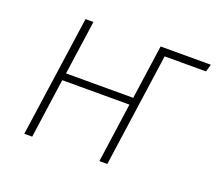

<svg xmlns="http://www.w3.org/2000/svg" viewBox="-94 -648 878 776"><g transform="rotate(20 345.0 -260.0)"><path d="M690 -520 681 -488H503L434 0H400L436 -256H147L111 0H77L151 -520H185L152 -287H441L474 -520Z"/></g></svg>

Font: Fira Sans UltraLight
Style: Italic
Weight: 200
Italic angle: -8°
Designer: Carrois Corporate & Edenspiekermann AG
Foundry: Carrois Corporate GbR & Edenspiekermann AG
Version: Version 4.203;PS 004.203;hotconv 1.0.88;makeotf.lib2.5.64775